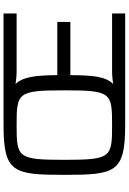

<svg xmlns="http://www.w3.org/2000/svg" viewBox="159 -887 728 1086"><g transform="rotate(-90 523.0 -344.0)"><path d="M359 0H990V-74H663C638 -74 610 -71 591 -68C634 -111 640 -184 641 -310H942V-384H641C640 -505 632 -577 591 -620C610 -617 638 -614 663 -614H990V-688H359C90 -688 77 -633 77 -344C77 -55 90 0 359 0ZM359 -74C175 -74 162 -79 162 -344C162 -609 175 -614 359 -614C542 -614 555 -609 555 -344C555 -79 542 -74 359 -74Z"/></g></svg>

Font: Saira UNSAM SC
Style: Regular
Weight: 400
Designer: Hector Gatti with collaboration of the Omnibus-Type team
Foundry: Omnibus-Type
Version: Version 1.072;PS 001.072;hotconv 1.0.88;makeotf.lib2.5.64775